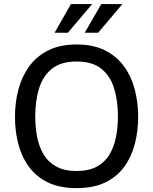

<svg xmlns="http://www.w3.org/2000/svg" viewBox="-20 -926 764 958"><path d="M362.3 12.7Q277.3 12.7 218.5 -16.1Q159.7 -44.9 123.5 -95Q87.4 -145 71 -209Q54.7 -272.9 54.7 -343.3Q54.7 -415 72 -480Q89.4 -544.9 126.2 -595.5Q163.1 -646 221.7 -675Q280.3 -704.1 362.3 -704.1Q444.8 -704.1 503.2 -675Q561.5 -646 598.4 -595.5Q635.3 -544.9 652.3 -480Q669.4 -415 669.4 -343.3Q669.4 -272.9 653.1 -209Q636.7 -145 600.8 -95Q564.9 -44.9 506.1 -16.1Q447.3 12.7 362.3 12.7ZM362.3 -72.8Q422.9 -72.8 462.9 -94.5Q502.9 -116.2 525.9 -154.3Q548.8 -192.4 558.6 -241.7Q568.4 -291 568.4 -345.7Q568.4 -421.9 549.8 -483.9Q531.2 -545.9 486.3 -582.5Q441.4 -619.1 362.3 -619.1Q283.7 -619.1 238.5 -582.5Q193.4 -545.9 174.6 -483.9Q155.8 -421.9 155.8 -345.7Q155.8 -291 165.5 -241.7Q175.3 -192.4 198.2 -154.3Q221.2 -116.2 261.5 -94.5Q301.8 -72.8 362.3 -72.8ZM402.8 -762.7 485.4 -905.8H590.8L469.7 -762.7ZM252.4 -762.7 334 -905.8H439.9L318.8 -762.7Z"/></svg>

Font: Shanti
Style: Regular
Weight: 400
Designer: Vernon Adams
Foundry: Vernon Adams
Version: Version 1.100; ttfautohint (v1.8.4)